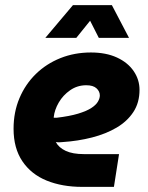

<svg xmlns="http://www.w3.org/2000/svg" viewBox="-20 -730 578 750"><path d="M301 0Q223 0 162.5 -24.5Q102 -49 67.5 -100Q33 -151 33 -227Q33 -292 56 -346.5Q79 -401 120 -441Q161 -481 216 -503Q271 -525 335 -525Q394 -525 436.5 -505.5Q479 -486 502 -452.5Q525 -419 525 -379Q525 -329 501 -292.5Q477 -256 435.5 -231.5Q394 -207 339.5 -193Q285 -179 224 -175Q216 -174 210 -174Q204 -174 198 -175Q210 -153 237 -140.5Q264 -128 308 -128H445L425 0ZM190 -270Q192 -270 194.5 -270Q197 -270 201 -270Q252 -276 285 -286Q318 -296 336.5 -308Q355 -320 362.5 -333Q370 -346 370 -357Q370 -373 357 -385Q344 -397 317 -397Q282 -397 254 -377.5Q226 -358 209.5 -329.5Q193 -301 190 -273Q190 -272 190 -271.5Q190 -271 190 -270ZM157 -582 265 -710H417L484 -582H366L332 -649L278 -582Z"/></svg>

Font: MuseoModerno Thin
Style: Bold Italic
Weight: 700
Italic angle: -9°
Version: Version 1.003